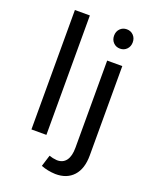

<svg xmlns="http://www.w3.org/2000/svg" viewBox="-170 -833 887 1121"><g transform="rotate(20 274.0 -272.5)"><path d="M96 -742H189V0H96ZM378.5 -723Q395 -740 420 -740Q445 -740 461.5 -723Q478 -706 478 -680Q478 -654 461.5 -637Q445 -620 420 -620Q395 -620 378.5 -637Q362 -654 362 -680Q362 -706 378.5 -723ZM248 108Q270 116 296 118Q334 119 354 92Q374 65 374 13V-529H468V26Q468 109 427.5 153.5Q387 198 315 197Q266 195 226 179Z"/></g></svg>

Font: Montserrat arm
Style: Regular
Weight: 400
Designer: Julieta Ulanovsky
Foundry: Julieta Ulanovsky
Version: Version 6.000;PS 006.000;hotconv 1.0.88;makeotf.lib2.5.64775